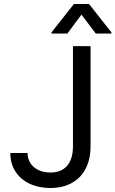

<svg xmlns="http://www.w3.org/2000/svg" viewBox="-20 -940 583 970"><path d="M437.5 -707V-202.1Q437.5 -135.3 412.6 -87.6Q387.7 -40 341.8 -15.1Q295.9 9.8 234.4 9.8Q175.8 9.8 129.9 -11.7Q84 -33.2 58.1 -73.2Q32.2 -113.3 32.2 -167H119.1Q119.1 -137.7 134 -115.2Q148.9 -92.8 175 -80.6Q201.2 -68.4 234.4 -68.4Q289.6 -68.4 319.1 -102.5Q348.6 -136.7 348.6 -202.1V-707ZM391.6 -866.2 320.3 -770.5H240.2V-776.4L353.5 -919.9H429.7L543 -776.4V-770.5H463.9Z"/></svg>

Font: Pretendard GOV
Style: Regular
Weight: 400
Designer: Base glyphs from Inter by Rasmus Andersson; Hangeul glyphs from Noto Sans CJK(Source Han Sans) by Jang Soo-young and Kan
Foundry: Kil Hyung-jin
Version: Version 1.309